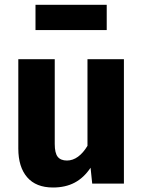

<svg xmlns="http://www.w3.org/2000/svg" viewBox="-20 -784 612 820"><path d="M509.2 -531.2V0H373.8L366.8 -67.6Q338 -24.6 298.7 -3.9Q259.4 16.8 206.4 16.8Q133.8 16.8 96 -27Q58.2 -70.8 58.2 -149.6V-531.2H213.8V-169.2Q213.8 -130.2 226.5 -114.3Q239.2 -98.4 266 -98.4Q290.8 -98.4 313.1 -114.6Q335.4 -130.8 353.6 -161.2V-531.2ZM435.8 -655.6H131.6V-763.6H435.8Z"/></svg>

Font: Firava
Style: Regular
Weight: 400
Designer: Carrois Corporate & Edenspiekermann AG
Foundry: Greg Finn Gibson
Version: Version 5.000